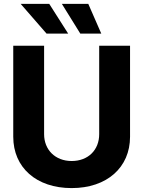

<svg xmlns="http://www.w3.org/2000/svg" viewBox="-20 -965 745 997"><path d="M352.1 11.7C535.6 11.7 655.3 -95.7 655.3 -254.9V-727.5H495.1V-268.1C495.1 -187 438.5 -128.9 352.1 -128.9C266.6 -128.9 209 -187.5 209 -268.1V-727.5H48.8V-254.9C48.8 -95.2 168.5 11.7 352.1 11.7ZM397 -790.5H505.9L438.5 -944.8H301.3ZM221.7 -790.5H334L235.8 -944.8H87.4Z"/></svg>

Font: Raveo Display
Style: Bold
Weight: 700
Designer: Jakub Foglar, Rasmus Andersson (Inter)
Foundry: Jakubfoglar.com
Version: Version 1.100;Glyphs 3.2.3 (3260)